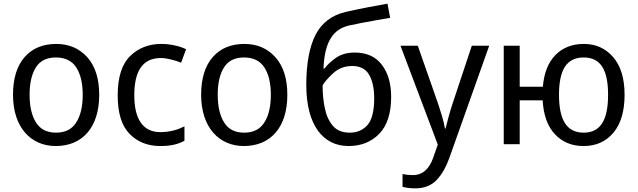

<svg xmlns="http://www.w3.org/2000/svg" viewBox="-20 -785 3471 1045"><path d="M520 -269C520 -357.4 498 -425.8 454.6 -474.1C411.1 -522 355 -545.9 286.1 -545.9C213.4 -545.9 155.8 -522 113.8 -474.1C71.8 -425.8 50.8 -357.4 50.8 -269C50.8 -90.8 148.9 9.8 283.2 9.8C428.2 9.8 520 -90.8 520 -269ZM141.1 -269C141.1 -332 152.3 -381.8 175.3 -418C197.8 -454.1 233.9 -472.2 284.2 -472.2C334.5 -472.2 371.6 -454.1 395 -418C418.5 -381.8 430.2 -332 430.2 -269C430.2 -205.6 418.5 -155.3 395 -118.7C371.6 -81.5 335 -63 285.2 -63C234.9 -63 198.7 -81.5 175.8 -118.7C152.8 -155.3 141.1 -205.6 141.1 -269Z M852.1 9.8C910.6 9.8 949.2 0 983.9 -19V-97.2C948.2 -79.6 906.7 -65.9 852.1 -65.9C758.3 -65.9 710.9 -136.7 710.9 -266.1C710.9 -399.4 756.8 -469.2 856 -469.2C889.2 -469.2 936.5 -455.6 965.8 -443.8L992.7 -517.1C961.9 -532.7 910.2 -545.9 857.9 -545.9C790 -545.9 733.4 -523.9 688.5 -480C643.1 -436 620.6 -364.3 620.6 -265.1C620.6 -169.9 642.1 -100.1 685.5 -56.2C728.5 -12.2 784.2 9.8 852.1 9.8Z M1543.9 -269C1543.9 -357.4 1522 -425.8 1478.5 -474.1C1435.1 -522 1378.9 -545.9 1310.1 -545.9C1237.3 -545.9 1179.7 -522 1137.7 -474.1C1095.7 -425.8 1074.7 -357.4 1074.7 -269C1074.7 -90.8 1172.9 9.8 1307.1 9.8C1452.1 9.8 1543.9 -90.8 1543.9 -269ZM1165 -269C1165 -332 1176.3 -381.8 1199.2 -418C1221.7 -454.1 1257.8 -472.2 1308.1 -472.2C1358.4 -472.2 1395.5 -454.1 1418.9 -418C1442.4 -381.8 1454.1 -332 1454.1 -269C1454.1 -205.6 1442.4 -155.3 1418.9 -118.7C1395.5 -81.5 1358.9 -63 1309.1 -63C1258.8 -63 1222.7 -81.5 1199.7 -118.7C1176.8 -155.3 1165 -205.6 1165 -269Z M1647 -321.8C1647 -106 1736.8 9.8 1877 9.8C1945.8 9.8 2001.5 -12.7 2044.4 -57.1C2087.4 -101.6 2108.9 -168.5 2108.9 -257.8C2108.9 -329.6 2092.3 -387.7 2058.6 -432.1C2024.9 -476.6 1975.6 -499 1910.6 -499C1870.1 -499 1835.4 -489.3 1807.6 -469.7C1779.8 -449.7 1759.3 -430.7 1746.6 -412.1H1740.7C1746.6 -563 1796.4 -626.5 1878.9 -646C1897.9 -649.9 1920.9 -654.8 1947.8 -660.2C2001 -670.9 2060.1 -680.2 2103.5 -688L2088.9 -765.1C2020.5 -752.9 1941.9 -738.3 1861.8 -720.2C1786.1 -702.6 1731.4 -661.1 1697.8 -596.2C1664.1 -530.8 1647 -439.5 1647 -321.8ZM1883.8 -63C1843.8 -63 1813 -75.2 1792 -100.1C1770.5 -125 1755.9 -156.7 1748 -196.3C1739.7 -235.4 1735.8 -276.4 1735.8 -319.8C1745.1 -337.4 1764.2 -359.4 1793 -386.2C1821.8 -412.6 1856.4 -425.8 1897 -425.8C1939.5 -425.8 1970.2 -410.2 1988.8 -378.4C2007.3 -346.7 2016.6 -303.7 2016.6 -249C2016.6 -181.2 2004.4 -132.8 1980.5 -105C1956.1 -77.1 1923.8 -63 1883.8 -63Z M2362.8 2 2337.9 73.2C2317.9 130.4 2283.7 168 2226.6 168C2206.5 168 2188 166 2170.9 162.1V231.9C2186.5 235.8 2209 240.2 2239.7 240.2C2288.1 240.2 2327.1 225.1 2356 195.3C2384.8 165 2407.7 124.5 2425.8 74.2L2642.6 -536.1H2547.9L2446.8 -231.9C2437.5 -204.6 2429.2 -177.2 2421.9 -150.4C2414.6 -123.5 2408.7 -101.6 2404.8 -85H2401.9C2394.5 -129.4 2378.9 -176.3 2360.8 -231L2253.9 -536.1H2159.7Z M3379.4 -269C3379.4 -357.4 3358.9 -425.8 3317.4 -474.1C3275.9 -522 3222.7 -545.9 3157.7 -545.9C3094.2 -545.9 3043 -525.9 3003.4 -485.8C2963.9 -445.8 2940.9 -388.2 2934.6 -313H2808.6V-536.1H2721.7V0H2808.6V-238.8H2933.6C2938 -158.2 2960.4 -96.7 3000.5 -54.2C3040.5 -11.7 3092.3 9.8 3155.8 9.8C3224.6 9.8 3278.8 -14.6 3319.3 -63.5C3359.4 -111.8 3379.4 -180.7 3379.4 -269ZM3022.5 -269C3022.5 -403.8 3063 -472.2 3156.7 -472.2C3250 -472.2 3289.6 -403.8 3289.6 -269C3289.6 -134.3 3250 -63 3156.7 -63C3063 -63 3022.5 -134.3 3022.5 -269Z"/></svg>

Font: Avrile Sans
Style: Regular
Weight: 400
Designer: Monotype Design Team, Google (font), Stefan Peev (BGR Cyrillic), Cristiano Sobral (main changes)
Foundry: The Avrile Sans Project Authors
Version: Version 3.110